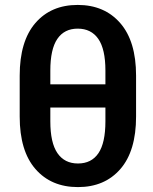

<svg xmlns="http://www.w3.org/2000/svg" viewBox="-20 -741 613 771"><path d="M293 10.3Q185.5 10.3 122.3 -62.3Q59.1 -134.8 59.1 -272.9V-437.5Q59.1 -575.2 121.8 -648.2Q184.6 -721.2 292 -721.2Q399.4 -721.2 462.9 -648.2Q526.4 -575.2 526.4 -437.5V-272.9Q526.4 -134.8 463.4 -62.3Q400.4 10.3 293 10.3ZM182.1 -402.3H403.3V-457.5Q403.3 -543.5 374.8 -584.7Q346.2 -626 292 -626Q238.3 -626 210.2 -584.7Q182.1 -543.5 182.1 -457.5ZM293 -84.5Q347.2 -84.5 375.2 -125.7Q403.3 -167 403.3 -253.9V-309.1H182.1V-253.9Q182.1 -167.5 210.7 -126Q239.3 -84.5 293 -84.5Z"/></svg>

Font: Roboto Slab Medium
Style: Regular
Weight: 500
Designer: Google
Version: Version 2.001; ttfautohint (v1.8.3)